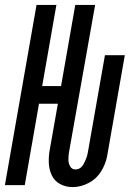

<svg xmlns="http://www.w3.org/2000/svg" viewBox="-32 -755 552 783"><path d="M264 8Q236 8 213 -4.5Q190 -17 179 -40.5Q168 -64 167 -91Q166 -118 171 -145L204 -332H127L69 0H-12L117 -735H198L140 -404H217L275 -735H356L249 -132Q247 -118 247 -103.5Q247 -89 254 -76.5Q261 -64 276 -64Q297 -64 309.5 -87Q322 -110 326 -132L396 -530H477L405 -119Q399 -86 380 -55.5Q361 -25 329 -8.5Q297 8 264 8Z"/></svg>

Font: Iosevka SS08
Style: Italic
Weight: 400
Italic angle: -10°
Monospace: yes
Designer: Belleve Invis
Foundry: Belleve Invis
Version: 2.1.0; ttfautohint (v1.8.2)